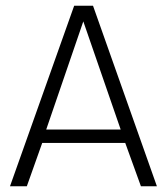

<svg xmlns="http://www.w3.org/2000/svg" viewBox="-20 -653 585 673"><path d="M240 -633H306L530 0H474L419 -152H128L74 0H15ZM272 -578 142 -199H403Z"/></svg>

Font: Tajawal Light
Style: Regular
Weight: 300
Designer: Boutros Fonts
Foundry: Created by Boutros International 2017
Version: Version 1.700